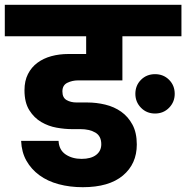

<svg xmlns="http://www.w3.org/2000/svg" viewBox="-37 -760 776 800"><path d="M609 -287Q574 -287 550.5 -311Q527 -335 527 -369Q527 -404 550.5 -427.5Q574 -451 609 -451Q644 -451 667.5 -427.5Q691 -404 691 -369Q691 -335 667.5 -311Q644 -287 609 -287ZM-17 -740H719V-609H473V-425H288Q264 -425 243.5 -415Q223 -405 223 -379Q223 -353 240.5 -343Q258 -333 282 -333H327Q365 -333 402 -324Q439 -315 468 -294.5Q497 -274 515 -240.5Q533 -207 533 -158Q533 -77 475 -28.5Q417 20 308 20Q254 20 207.5 7.5Q161 -5 127 -30Q93 -55 73 -90.5Q53 -126 51 -173H207Q209 -135 236.5 -116.5Q264 -98 303 -98Q342 -98 363.5 -114.5Q385 -131 385 -159Q385 -193 360.5 -207.5Q336 -222 298 -222H262Q233 -222 199 -228Q165 -234 135 -251.5Q105 -269 85 -301Q65 -333 65 -384Q65 -423 79.5 -451.5Q94 -480 119 -498.5Q144 -517 177 -526Q210 -535 248 -535H322V-609H-17Z"/></svg>

Font: SVN-Poppins
Style: Bold
Weight: 700
Designer: Ninad Kale (Devanagari), Jonny Pinhorn (Latin)
Foundry: Indian Type Foundry
Version: Version 3.200;PS 1.000;hotconv 16.6.54;makeotf.lib2.5.65590